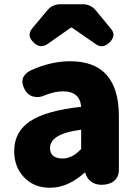

<svg xmlns="http://www.w3.org/2000/svg" viewBox="-20 -872 646 906"><path d="M216 14Q139 14 92 -37Q47 -85 47 -159Q47 -250 122 -300Q197 -350 363 -368Q357 -441 277 -441Q241 -441 196 -424Q165 -409 139 -416Q111 -422 96 -451Q66 -508 123 -539Q219 -583 311 -583Q541 -583 541 -323V-161V-72Q541 -37 518 -18Q496 0 459 0Q431 0 410.5 -14.5Q390 -29 383 -55V-57H379Q300 14 216 14ZM277 -124Q321 -124 363 -169V-260Q285 -250 248 -226Q216 -205 216 -173Q216 -124 277 -124ZM433 -663 319 -742H315L204 -664Q170 -641 139 -671Q104 -704 132 -738L203 -823Q227 -852 265 -852H317H370Q408 -852 432 -823L503 -737Q531 -704 496 -671Q464 -641 433 -663Z"/></svg>

Font: GenSenRounded TW H
Style: Regular
Weight: 900
Version: Version 1.501;PS 1;hotconv 16.6.51;makeotf.lib2.5.65220